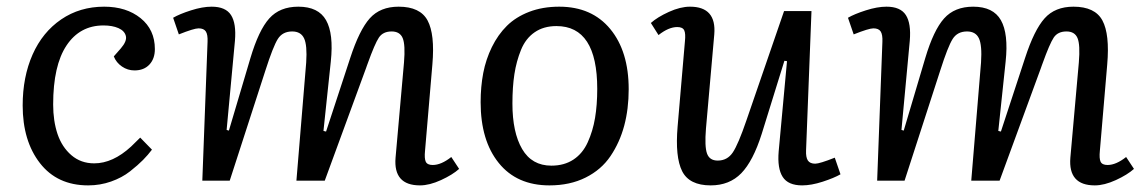

<svg xmlns="http://www.w3.org/2000/svg" viewBox="-20 -541 3433 575"><path d="M292 -521Q358.4 -521 401.1 -486.6Q443.8 -452.1 443.8 -394Q443.8 -365.2 427.5 -347.7Q411.1 -330.1 382.8 -330.1Q362.3 -330.1 345.2 -341.8Q328.1 -353.5 320.8 -372.1L341.8 -396Q360.8 -418 356.9 -433.3Q353 -448.7 334.7 -456.8Q316.4 -464.8 290 -464.8Q219.2 -464.8 179.2 -404.8Q139.2 -344.7 139.2 -228Q139.2 -178.7 152.3 -139.6Q165.5 -100.6 193.8 -76.2Q222.2 -51.8 262.2 -51.8Q317.9 -51.8 372.6 -102.1Q379.4 -108.4 399.9 -128.9L435.1 -92.8Q423.3 -77.1 408.4 -62Q393.6 -46.9 369.4 -27.8Q345.2 -8.8 312.5 2.7Q279.8 14.2 244.1 14.2Q151.4 14.2 99.6 -52.5Q47.9 -119.1 47.9 -225.1Q47.9 -310.5 77.6 -377.7Q107.4 -444.8 163.3 -482.9Q219.2 -521 292 -521Z M897 -354Q900.4 -405.8 890.6 -426.3Q880.9 -446.8 855 -446.8Q826.2 -446.8 812 -424.3Q797.9 -401.9 774.9 -330.1L668 0H585.9L601.6 -416Q602.5 -437.5 596.4 -446.8Q590.3 -456.1 574.7 -456.1Q561 -456.1 515.6 -438L498.5 -487.8Q517.6 -499 552 -510Q586.4 -521 613.8 -521Q655.8 -521 671.9 -495.8Q688 -470.7 683.6 -418.9L658.7 -151.9L665.5 -149.9L730 -367.2Q754.9 -450.7 786.4 -485.8Q817.9 -521 873.5 -521Q933.6 -521 956.5 -480.5Q979.5 -439.9 970.7 -356.9L948.7 -148.9L956.5 -147L1028.8 -367.2Q1056.2 -451.2 1087.4 -486.1Q1118.7 -521 1173.8 -521Q1238.3 -521 1260.5 -479.7Q1282.7 -438.5 1274.9 -348.1L1252.9 -89.8Q1250.5 -66.4 1255.1 -56.6Q1259.8 -46.9 1275.9 -46.9Q1301.3 -46.9 1331.5 -70.8L1355 -35.2Q1335.4 -17.6 1300.8 -1.7Q1266.1 14.2 1237.8 14.2Q1157.7 14.2 1164.6 -68.8L1189.9 -354Q1194.3 -406.7 1186 -426.8Q1177.7 -446.8 1152.8 -446.8Q1127 -446.8 1114.7 -428.5Q1102.5 -410.2 1081.1 -350.6Q1079.6 -346.2 1078.6 -343.8Q1077.6 -341.3 1076.4 -337.4Q1075.2 -333.5 1073.7 -330.1L952.6 0H867.7Z M1419.4 -234.9Q1419.4 -281.2 1427.2 -322.3Q1435.1 -363.3 1453.1 -400.1Q1471.2 -437 1498 -463.6Q1524.9 -490.2 1564.9 -505.6Q1605 -521 1654.8 -521Q1752.4 -521 1807.6 -454.1Q1862.8 -387.2 1862.8 -273.9Q1862.8 -214.8 1849.4 -164.6Q1835.9 -114.3 1808.3 -73.5Q1780.8 -32.7 1733.9 -9.3Q1687 14.2 1625.5 14.2Q1527.8 14.2 1473.6 -53Q1419.4 -120.1 1419.4 -234.9ZM1631.3 -44.9Q1669.9 -44.9 1697.5 -63.2Q1725.1 -81.5 1740.2 -115Q1755.4 -148.4 1762 -187.5Q1768.6 -226.6 1768.6 -274.9Q1768.6 -462.9 1646.5 -462.9Q1607.9 -462.9 1581.1 -444.3Q1554.2 -425.8 1540.3 -391.6Q1526.4 -357.4 1520.5 -318.8Q1514.6 -280.3 1514.6 -231Q1514.6 -144.5 1543.7 -94.7Q1572.8 -44.9 1631.3 -44.9Z M1929.2 -472.2Q1948.7 -489.7 1983.2 -505.4Q2017.6 -521 2046.4 -521Q2126 -521 2119.1 -438L2094.2 -155.8Q2089.8 -102.1 2097.4 -81.1Q2105 -60.1 2129.4 -60.1Q2158.2 -60.1 2174.6 -84.5Q2190.9 -108.9 2215.3 -180.2L2328.1 -507.8H2410.2L2394 -90.8Q2393.1 -69.8 2399.4 -60.3Q2405.8 -50.8 2421.4 -50.8Q2434.6 -50.8 2480 -68.8L2497.1 -19Q2477.5 -7.8 2443.6 3.2Q2409.7 14.2 2382.3 14.2Q2340.3 14.2 2324 -11.2Q2307.6 -36.6 2312 -87.9L2336.9 -357.9L2329.1 -358.9L2261.2 -140.1Q2235.4 -58.6 2200 -22.2Q2164.6 14.2 2108.4 14.2Q2044.4 14.2 2022.9 -28.3Q2001.5 -70.8 2009.3 -162.1L2031.2 -417Q2033.7 -440.4 2029.1 -450.2Q2024.4 -460 2008.3 -460Q1982.4 -460 1952.1 -436Z M2918 -354Q2921.4 -405.8 2911.6 -426.3Q2901.9 -446.8 2876 -446.8Q2847.2 -446.8 2833 -424.3Q2818.8 -401.9 2795.9 -330.1L2689 0H2606.9L2622.6 -416Q2623.5 -437.5 2617.4 -446.8Q2611.3 -456.1 2595.7 -456.1Q2582 -456.1 2536.6 -438L2519.5 -487.8Q2538.6 -499 2573 -510Q2607.4 -521 2634.8 -521Q2676.8 -521 2692.9 -495.8Q2709 -470.7 2704.6 -418.9L2679.7 -151.9L2686.5 -149.9L2751 -367.2Q2775.9 -450.7 2807.4 -485.8Q2838.9 -521 2894.5 -521Q2954.6 -521 2977.5 -480.5Q3000.5 -439.9 2991.7 -356.9L2969.7 -148.9L2977.5 -147L3049.8 -367.2Q3077.1 -451.2 3108.4 -486.1Q3139.6 -521 3194.8 -521Q3259.3 -521 3281.5 -479.7Q3303.7 -438.5 3295.9 -348.1L3273.9 -89.8Q3271.5 -66.4 3276.1 -56.6Q3280.8 -46.9 3296.9 -46.9Q3322.3 -46.9 3352.5 -70.8L3376 -35.2Q3356.4 -17.6 3321.8 -1.7Q3287.1 14.2 3258.8 14.2Q3178.7 14.2 3185.5 -68.8L3210.9 -354Q3215.3 -406.7 3207 -426.8Q3198.7 -446.8 3173.8 -446.8Q3147.9 -446.8 3135.7 -428.5Q3123.5 -410.2 3102.1 -350.6Q3100.6 -346.2 3099.6 -343.8Q3098.6 -341.3 3097.4 -337.4Q3096.2 -333.5 3094.7 -330.1L2973.6 0H2888.7Z"/></svg>

Font: Literata Book
Style: Italic
Weight: 400
Italic angle: -3°
Designer: Latin by Veronika Burian and Jose Scaglione. Greek by Irene Vlachou. Cyrillic by Vera Evstafieva
Foundry: TypeTogether
Version: Version 1.003;PS 001.003;hotconv 1.0.88;makeotf.lib2.5.64775